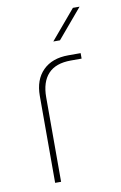

<svg xmlns="http://www.w3.org/2000/svg" viewBox="-81 -747 500 794"><g transform="rotate(-10 168.5 -350.0)"><path d="M85 0V-365Q85 -433 123.5 -471.5Q162 -510 230 -510H282V-487H237Q173 -487 141.5 -453Q110 -419 110 -355V0ZM179 -577 283 -700H311L207 -577Z"/></g></svg>

Font: MuseoModerno Thin Thin
Style: Regular
Weight: 250
Version: Version 1.003